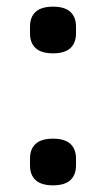

<svg xmlns="http://www.w3.org/2000/svg" viewBox="-20 -545 318 576"><path d="M139 11Q104 11 87 -4.5Q70 -20 70 -49V-69Q70 -98 87 -113.5Q104 -129 139 -129Q174 -129 191 -113.5Q208 -98 208 -69V-49Q208 -20 191 -4.5Q174 11 139 11ZM139 -385Q104 -385 87 -400.5Q70 -416 70 -445V-465Q70 -494 87 -509.5Q104 -525 139 -525Q174 -525 191 -509.5Q208 -494 208 -465V-445Q208 -416 191 -400.5Q174 -385 139 -385Z"/></svg>

Font: IBM Plex Sans Condensed Medium
Style: Regular
Weight: 500
Width: 3
Designer: Mike Abbink, Paul van der Laan, Pieter van Rosmalen
Foundry: Bold Monday
Version: Version 1.3